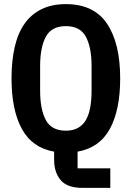

<svg xmlns="http://www.w3.org/2000/svg" viewBox="-20 -730 640 933"><path d="M516 183H381Q307 183 275 145.5Q243 108 243 46V7Q136 -12 86 -104Q36 -196 36 -349Q36 -434 51.5 -501.5Q67 -569 99.5 -615Q132 -661 182 -685.5Q232 -710 300 -710Q436 -710 500 -615Q564 -520 564 -349Q564 -196 514 -104Q464 -12 357 7V88H516ZM300 -95Q335 -95 359 -108.5Q383 -122 397.5 -147Q412 -172 418.5 -208.5Q425 -245 425 -290V-409Q425 -499 397.5 -551Q370 -603 300 -603Q230 -603 202.5 -551Q175 -499 175 -409V-289Q175 -199 202.5 -147Q230 -95 300 -95Z"/></svg>

Font: IBM Plex Mono SemiBold
Style: Regular
Weight: 600
Monospace: yes
Designer: Mike Abbink, Paul van der Laan, Pieter van Rosmalen
Foundry: Bold Monday
Version: Version 2.3